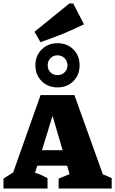

<svg xmlns="http://www.w3.org/2000/svg" viewBox="-39 -1087 664 1107"><path d="M554 -82Q567 -77 578.5 -72Q590 -67 605 -60V0H299V-57L362 -83L348 -132H176L163 -91Q183 -85 200.5 -77Q218 -69 235 -60V0H-19V-57L37 -93L195 -539H390ZM203 -221H322L264 -419ZM292 -583Q238 -583 201.5 -619Q165 -655 165 -710Q165 -766 201.5 -802Q238 -838 292 -838Q348 -838 384 -802Q420 -766 420 -710Q420 -655 384 -619Q348 -583 292 -583ZM292 -654Q317 -654 333.5 -670Q350 -686 350 -710Q350 -735 333.5 -751.5Q317 -768 292 -768Q268 -768 252 -751.5Q236 -735 236 -710Q236 -686 252 -670Q268 -654 292 -654ZM194 -844 160 -904 361 -1067H383L445 -947Q383 -916 321 -891Q259 -866 194 -844Z"/></svg>

Font: Piazzolla SC ExtraBold
Style: Regular
Weight: 800
Designer: Juan Pablo del Peral
Foundry: Huerta Tipografica
Version: Version 1.330